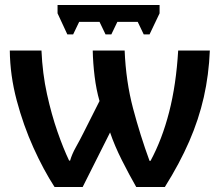

<svg xmlns="http://www.w3.org/2000/svg" viewBox="-20 -744 889 764"><path d="M615 -724V-691L575 -607H552L528 -657H447L423 -607H400L376 -657H295L271 -607H248L209 -691V-724ZM815 -543Q811 -446 791 -357.5Q771 -269 733 -181.5Q695 -94 636 0H522Q494 -49 465 -106.5Q436 -164 418 -217L309 0H197Q153 -68 113 -156.5Q73 -245 46.5 -344.5Q20 -444 19 -543H145Q149 -451 167 -369.5Q185 -288 208.5 -220.5Q232 -153 255 -105H259Q266 -130 282 -158.5Q298 -187 312 -215L376 -342Q363 -387 356.5 -440Q350 -493 349 -543H476Q481 -420 509.5 -312.5Q538 -205 575 -104H579Q625 -189 653 -298Q681 -407 689 -543Z"/></svg>

Font: Noto Sans SemiBold
Style: Regular
Weight: 600
Designer: Monotype Design Team
Foundry: Monotype Imaging Inc.
Version: Version 2.007